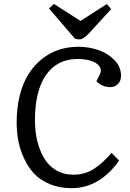

<svg xmlns="http://www.w3.org/2000/svg" viewBox="-20 -956 669 990"><path d="M232.9 -912.1 257.8 -936 395 -848.1 530.8 -935.1 553.2 -909.2 438 -783.2Q409.2 -752.9 390.1 -752.9Q379.9 -752.9 366.2 -756.8ZM494.1 -570.8Q506.8 -596.7 491.2 -616Q475.6 -635.3 445.6 -643.6Q415.5 -651.9 379.9 -651.9Q275.4 -651.9 217.8 -570.1Q160.2 -488.3 160.2 -334Q160.2 -278.8 171.9 -230.2Q183.6 -181.6 206.8 -141.6Q230 -101.6 269 -78.4Q308.1 -55.2 358.9 -55.2Q417 -55.2 463.4 -84.7Q509.8 -114.3 555.2 -168L594.2 -127.9Q492.7 14.2 349.1 14.2Q286.1 14.2 236.3 -6.8Q186.5 -27.8 155.3 -61.5Q124 -95.2 103.3 -140.9Q82.5 -186.5 74.2 -231.9Q65.9 -277.3 65.9 -325.2Q65.9 -401.4 82.3 -465.3Q98.6 -529.3 127.7 -575Q156.7 -620.6 196.8 -652.3Q236.8 -684.1 283.9 -699.5Q331.1 -714.8 383.8 -714.8Q437 -714.8 486.3 -698.2Q535.6 -681.6 569.8 -646.7Q604 -611.8 604 -565.9Q604 -538.6 587.9 -522.7Q571.8 -506.8 548.8 -506.8Q507.3 -506.8 477.1 -537.1Z"/></svg>

Font: Literata Book
Style: Italic
Weight: 400
Italic angle: -3°
Designer: Latin by Veronika Burian and Jose Scaglione. Greek by Irene Vlachou. Cyrillic by Vera Evstafieva
Foundry: TypeTogether
Version: Version 1.003;PS 001.003;hotconv 1.0.88;makeotf.lib2.5.64775